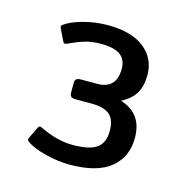

<svg xmlns="http://www.w3.org/2000/svg" viewBox="-72 -763 533 552"><g transform="rotate(15 195.0 -487.0)"><path d="M52 -312Q48 -315 47.5 -317Q47 -319 49 -324L66 -359Q69 -365 77 -361Q129 -336 174 -336Q225 -336 246.5 -351.5Q268 -367 268 -402Q268 -436 251 -450.5Q234 -465 196 -465H150Q140 -465 136 -468.5Q132 -472 132 -482V-508Q132 -517 136 -520.5Q140 -524 150 -524H198Q255 -524 255 -584Q255 -611 237 -624.5Q219 -638 178 -638Q153 -638 132.5 -632Q112 -626 84 -613Q76 -609 73 -615L56 -650Q54 -655 54 -657Q54 -659 58 -662Q77 -676 112.5 -685.5Q148 -695 185 -695Q255 -695 293 -665Q331 -635 331 -585Q331 -553 318.5 -531.5Q306 -510 277 -495Q312 -483 327.5 -460Q343 -437 343 -401Q343 -345 303 -312Q263 -279 181 -279Q147 -279 109 -288.5Q71 -298 52 -312Z"/></g></svg>

Font: Mitr Light
Style: Regular
Weight: 300
Designer: Thanarat Vachiruckul
Foundry: Cadson Demak
Version: Version 1.003